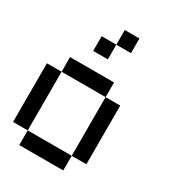

<svg xmlns="http://www.w3.org/2000/svg" viewBox="-212 -1017 1024 1134"><g transform="rotate(30 300.0 -450.0)"><path d="M0 -100V-500H100V-100ZM100 -100H400V0H100ZM100 -500V-600H400V-500ZM200 -700V-800H300V-700ZM300 -800V-900H400V-800ZM400 -100V-500H500V-100Z"/></g></svg>

Font: Galmuri9 Regular
Style: Regular
Weight: 400
Designer: Lee Minseo (quiple)
Version: Version 2.399;hotconv 1.1.1;makeotfexe 2.6.0 DEVELOPMENT